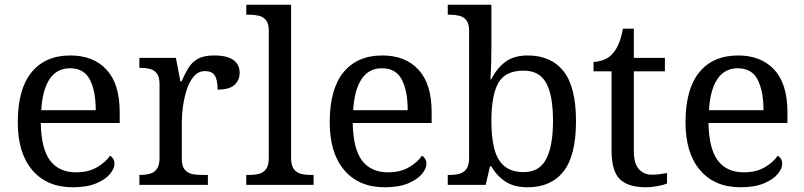

<svg xmlns="http://www.w3.org/2000/svg" viewBox="-20 -780 3392 810"><path d="M287 10Q178 10 116.5 -62Q55 -134 55 -264Q55 -404 113 -475Q171 -546 277 -546Q374 -546 429.5 -486Q485 -426 485 -307V-261H152Q154 -152 191.5 -102.5Q229 -53 301 -53Q353 -53 389.5 -74.5Q426 -96 444 -123Q451 -120 457 -111Q463 -102 463 -89Q463 -69 444 -46Q425 -23 386 -6.5Q347 10 287 10ZM384 -315Q384 -395 359.5 -443.5Q335 -492 275 -492Q220 -492 189.5 -446.5Q159 -401 154 -315Z M568 0V-42H571Q594 -42 612.5 -47Q631 -52 642 -67.5Q653 -83 653 -114V-426Q653 -456 641.5 -470.5Q630 -485 611.5 -489.5Q593 -494 571 -494H568V-536H722L741 -437H746Q759 -467 774 -492Q789 -517 814 -531.5Q839 -546 883 -546Q938 -546 964.5 -527Q991 -508 991 -473Q991 -442 969.5 -422Q948 -402 898 -402Q898 -443 886 -461.5Q874 -480 845 -480Q817 -480 798 -458Q779 -436 768 -402Q757 -368 752 -331.5Q747 -295 747 -266V-109Q747 -80 758.5 -65.5Q770 -51 788.5 -46.5Q807 -42 829 -42H857V0Z M1019 0V-42H1032Q1055 -42 1073.5 -47Q1092 -52 1103 -67.5Q1114 -83 1114 -114V-650Q1114 -680 1102.5 -694.5Q1091 -709 1072.5 -713.5Q1054 -718 1032 -718H1019V-760H1208V-114Q1208 -83 1219 -67.5Q1230 -52 1249 -47Q1268 -42 1290 -42H1303V0Z M1603 10Q1494 10 1432.5 -62Q1371 -134 1371 -264Q1371 -404 1429 -475Q1487 -546 1593 -546Q1690 -546 1745.5 -486Q1801 -426 1801 -307V-261H1468Q1470 -152 1507.5 -102.5Q1545 -53 1617 -53Q1669 -53 1705.5 -74.5Q1742 -96 1760 -123Q1767 -120 1773 -111Q1779 -102 1779 -89Q1779 -69 1760 -46Q1741 -23 1702 -6.5Q1663 10 1603 10ZM1700 -315Q1700 -395 1675.5 -443.5Q1651 -492 1591 -492Q1536 -492 1505.5 -446.5Q1475 -401 1470 -315Z M2206 10Q2148 10 2111.5 -14.5Q2075 -39 2053 -78H2047L2029 0H1869V-42H1877Q1900 -42 1918.5 -47Q1937 -52 1948 -67.5Q1959 -83 1959 -114V-650Q1959 -680 1947.5 -694.5Q1936 -709 1917.5 -713.5Q1899 -718 1877 -718H1869V-760H2053V-576Q2053 -559 2052.5 -532.5Q2052 -506 2051 -481.5Q2050 -457 2049 -446H2053Q2076 -492 2112 -519Q2148 -546 2206 -546Q2305 -546 2357.5 -479.5Q2410 -413 2410 -269Q2410 -124 2357.5 -57Q2305 10 2206 10ZM2190 -54Q2256 -54 2284.5 -109.5Q2313 -165 2313 -270Q2313 -377 2284.5 -429.5Q2256 -482 2189 -482Q2111 -482 2082 -429.5Q2053 -377 2053 -269Q2053 -200 2065.5 -152Q2078 -104 2108 -79Q2138 -54 2190 -54Z M2705 10Q2629 10 2594.5 -24.5Q2560 -59 2560 -145V-479H2484V-519Q2502 -519 2524 -526.5Q2546 -534 2562 -551Q2579 -569 2590 -595Q2601 -621 2608 -659H2654V-536H2785V-479H2654V-142Q2654 -91 2675 -67Q2696 -43 2730 -43Q2748 -43 2763 -45Q2778 -47 2794 -50V-6Q2781 0 2755 5Q2729 10 2705 10Z M3104 10Q2995 10 2933.5 -62Q2872 -134 2872 -264Q2872 -404 2930 -475Q2988 -546 3094 -546Q3191 -546 3246.5 -486Q3302 -426 3302 -307V-261H2969Q2971 -152 3008.5 -102.5Q3046 -53 3118 -53Q3170 -53 3206.5 -74.5Q3243 -96 3261 -123Q3268 -120 3274 -111Q3280 -102 3280 -89Q3280 -69 3261 -46Q3242 -23 3203 -6.5Q3164 10 3104 10ZM3201 -315Q3201 -395 3176.5 -443.5Q3152 -492 3092 -492Q3037 -492 3006.5 -446.5Q2976 -401 2971 -315Z"/></svg>

Font: Noto Serif Gurmukhi
Style: Regular
Weight: 400
Designer: Vaibhav Singh and the Monotype Design Team
Foundry: Monotype Imaging Inc.
Version: Version 2.003